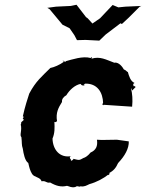

<svg xmlns="http://www.w3.org/2000/svg" viewBox="-20 -777 615 808"><path d="M209 -264 214 -263 220 -267C214 -303 226 -324 241 -348C239 -360 249 -371 259 -376C273 -399 295 -419 319 -424C326 -413 333 -420 336 -416C327 -429 338 -417 337 -425C389 -427 413 -389 414 -342C417 -345 414 -348 411 -338C410 -336 417 -332 416 -336L536 -328C539 -357 537 -383 531 -407L537 -396C541 -402 548 -407 551 -411C546 -415 545 -416 541 -414C544 -424 535 -420 546 -428C529 -435 523 -457 518 -474C514 -474 512 -481 501 -485C489 -507 472 -516 461 -513C426 -526 401 -541 365 -530C370 -541 366 -536 361 -533C328 -542 285 -527 255 -519C259 -516 256 -513 243 -524C252 -512 247 -519 249 -517C231 -504 208 -494 192 -491C156 -455 131 -436 103 -383C97 -364 85 -329 76 -287C80 -289 79 -283 79 -286C78 -274 71 -280 81 -273L71 -264C68 -265 70 -251 67 -254C74 -229 61 -208 70 -200C73 -177 70 -168 76 -151C79 -130 85 -100 99 -91C104 -70 106 -60 115 -45C124 -30 150 -32 155 -14C173 -18 175 -5 191 -9C217 6 238 11 262 5C272 7 280 14 297 10C308 2 311 12 319 7C335 10 345 3 356 -2C388 -11 415 -26 437 -43C430 -45 433 -42 436 -40C448 -51 443 -44 438 -48C459 -59 468 -71 477 -91C506 -121 523 -153 522 -182L472 -189L408 -188L388 -189C392 -162 384 -145 361 -135C351 -122 339 -114 331 -112C312 -101 313 -103 287 -109C292 -108 288 -106 280 -99C283 -105 273 -101 279 -106C273 -109 271 -118 280 -120C230 -111 202 -149 201 -194C211 -218 210 -238 209 -264ZM369 -678 349 -700 342 -705 302 -757 278 -752 216 -749 179 -744 189 -738 243 -673 273 -658 293 -629 304 -608 340 -609 398 -606 425 -632 487 -679 493 -676 521 -702 568 -749 575 -752 508 -749 478 -746 454 -756 401 -700Z"/></svg>

Font: Asimov Print
Style: DIt
Weight: 250
Width: 0
Designer: Google
Version: Version 2.000980: 2014